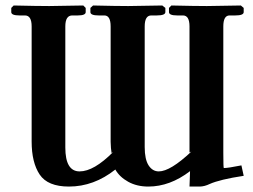

<svg xmlns="http://www.w3.org/2000/svg" viewBox="-20 -667 920 699"><path d="M217.8 -570.8V-129.9Q217.8 -43 269.8 -43Q321.8 -43 392.1 -113.8L386.2 -109.9Q383.3 -126 382.8 -150.9V-570.8Q382.8 -610.8 359.9 -610.8H338.9Q309.1 -610.8 309.1 -623V-638.2L318.8 -647Q404.8 -645 446.8 -645L570.8 -647L582 -638.2V-623Q582 -610.8 550.8 -610.8H530.8Q506.8 -610.8 506.8 -570.8V-131.8Q506.8 -86.9 521 -64.9Q535.2 -43 558.1 -43Q600.1 -43 676.8 -115.2L669.9 -111.8V-570.8Q669.9 -610.8 646 -610.8H625Q595.2 -610.8 595.2 -623V-638.2L604 -647Q690.9 -645 732.9 -645L856.9 -647L867.2 -638.2V-623Q867.2 -610.8 836.9 -610.8H815.9Q793 -610.8 793 -570.8V-110.8Q793 -54.7 794.9 -55.2Q810.1 -55.2 858.9 -64.9L867.2 -26.9Q780.3 -13.7 743.2 2.9Q725.1 11.7 708 12.2H669.9L671.9 -43.9Q598.6 12.2 520 12.2Q478 12.2 446.5 -5.4Q415 -22.9 399.9 -49.8Q321.8 12.2 231 12.2Q153.8 12.2 124.5 -31.5Q95.2 -75.2 95.2 -151.9V-570.8Q95.2 -610.8 70.8 -610.8H50.8Q21 -610.8 21 -623V-638.2L29.8 -647Q116.7 -645 159.2 -645Q159.2 -645 283.2 -647L292 -638.2V-623Q292 -610.8 263.2 -610.8H243.2Q217.8 -610.8 217.8 -570.8Z"/></svg>

Font: Linux Libertine
Style: Bold
Weight: 700
Designer: Philipp H. Poll
Foundry: Philipp H. Poll
Version: Version 5.0.3